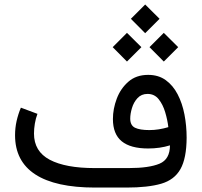

<svg xmlns="http://www.w3.org/2000/svg" viewBox="-20 -846 910 866"><path d="M570.3 -761.2 634.8 -825.7 699.7 -761.2 634.8 -696.3ZM654.3 -633.3 718.8 -697.8 783.7 -633.3 718.8 -568.4ZM488.3 -633.3 552.7 -697.8 617.7 -633.3 552.7 -568.4ZM746.6 -190.4Q701.2 -176.3 648.4 -176.3Q568.8 -176.3 529.1 -208.7Q489.3 -241.2 489.3 -309.1Q489.3 -355 506.6 -400.9Q523.9 -446.8 559.1 -477.5Q594.2 -508.3 648.4 -508.3Q694.8 -508.3 727.5 -484.6Q760.3 -460.9 781.2 -420.7Q802.2 -380.4 812 -329.6Q821.8 -278.8 821.8 -225.1Q821.3 -131.8 793.9 -83.3Q766.6 -34.7 707 -17.3Q647.5 0 550.3 0H408.7Q230.5 0 139.2 -59.3Q47.9 -118.7 47.9 -236.3Q47.9 -269 54.9 -300.3Q62 -331.5 74.2 -360.4L148.9 -332.5Q141.1 -312 137.2 -288.6Q133.3 -265.1 133.3 -243.7Q133.3 -163.1 204.3 -125.5Q275.4 -87.9 406.7 -87.9H560.5Q652.3 -87.9 699.5 -107.7Q746.6 -127.4 746.6 -190.4ZM739.3 -272.5Q735.4 -305.2 725.1 -339.8Q714.8 -374.5 695.8 -398.4Q676.8 -422.4 645.5 -422.4Q617.7 -422.4 600.3 -403.6Q583 -384.8 575.2 -358.6Q567.4 -332.5 567.4 -311Q567.4 -280.3 589.1 -269.8Q610.8 -259.3 653.8 -259.3Q675.3 -259.3 696.5 -262.7Q717.8 -266.1 739.3 -272.5Z"/></svg>

Font: Vazir FD-WOL-UI
Style: Regular-FD-WOL-UI
Weight: 400
Designer: Saber Rastikerdar
Foundry: Saber Rastikerdar
Version: Version 30.1.0